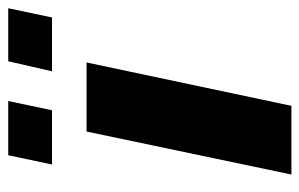

<svg xmlns="http://www.w3.org/2000/svg" viewBox="-154 -592 745 478"><g transform="rotate(-90 219.0 -352.5)"><path d="M24 0 131 -510H303L195 0ZM281 -596 306 -705H438L415 -596ZM49 -596 72 -705H207L184 -596Z"/></g></svg>

Font: Saira Expanded
Style: Bold Italic
Weight: 700
Width: 7
Italic angle: -12°
Designer: Hector Gatti with collaboration of the Omnibus-Type team
Foundry: Omnibus-Type
Version: Version 1.101